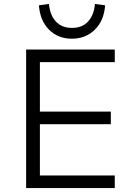

<svg xmlns="http://www.w3.org/2000/svg" viewBox="-20 -957 686 977"><path d="M113 0V-705H564V-641H183V-389H544V-325H183V-64H564V0ZM346 -760Q276 -760 230 -805.5Q184 -851 178 -930L229 -937Q234 -881 264 -848Q294 -815 346 -815Q400 -815 429.5 -849Q459 -883 463 -937L515 -930Q509 -851 462 -805.5Q415 -760 346 -760Z"/></svg>

Font: Nunito Sans 7pt Light
Style: Regular
Weight: 300
Designer: Vernon Adams
Foundry: Vernon Adams
Version: Version 3.101;gftools[0.9.27]